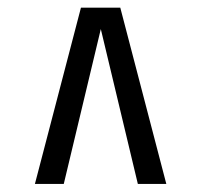

<svg xmlns="http://www.w3.org/2000/svg" viewBox="-20 -879 515 491"><path d="M69.3 -408.7 187 -859.4H287.6L405.3 -408.7H332.5L237.8 -804.7L143.1 -408.7Z"/></svg>

Font: Antonio Thin
Style: Regular
Weight: 250
Designer: Vernon Adams
Foundry: Vernon Adams
Version: Version 1.002